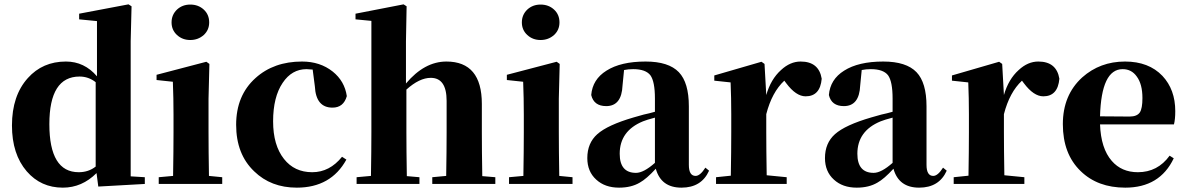

<svg xmlns="http://www.w3.org/2000/svg" viewBox="-20 -846 5459 883"><path d="M420 -468Q387 -494 346 -494Q207 -494 207 -275Q207 -54 342 -54Q387 -54 420 -80ZM646 -31V0L432 12L424 -50Q357 17 269 17Q168 17 103 -58Q35 -137 35 -269Q35 -406 108 -487Q176 -563 283 -563Q368 -563 426 -495V-749L344 -757V-783L571 -826L585 -817L581 -657V-35Z M794 -685Q769 -708 769 -743Q769 -778 794 -802Q819 -825 855 -825Q892 -825 917 -802Q942 -779 942 -743Q942 -708 917 -685Q891 -662 855 -662Q819 -662 794 -685ZM1002 -31V0H710V-31L776 -37Q778 -155 778 -238V-318Q778 -394 775 -470L700 -478V-502L929 -562L943 -552L939 -392V-238Q939 -153 941 -37Z M1418 -526Q1398 -528 1390 -528Q1322 -528 1280 -465Q1236 -400 1236 -288Q1236 -178 1286 -115Q1334 -54 1416 -54Q1496 -54 1553 -125L1573 -112Q1502 17 1345 17Q1226 17 1149 -58Q1066 -137 1066 -272Q1066 -407 1155 -487Q1239 -563 1369 -563Q1452 -563 1510 -517Q1565 -473 1575 -404Q1560 -351 1509 -351Q1433 -351 1428 -449Z M2258 -31V0H1968V-31L2032 -37Q2034 -153 2034 -238V-382Q2034 -488 1961 -488Q1909 -488 1849 -434V-238Q1849 -154 1851 -36L1909 -31V0H1620V-31L1686 -37Q1688 -155 1688 -238V-750L1615 -757V-783L1836 -826L1850 -817L1847 -656V-462Q1932 -563 2033 -563Q2196 -563 2196 -368V-238Q2196 -152 2198 -36Z M2405 -685Q2380 -708 2380 -743Q2380 -778 2405 -802Q2430 -825 2466 -825Q2503 -825 2528 -802Q2553 -779 2553 -743Q2553 -708 2528 -685Q2502 -662 2466 -662Q2430 -662 2405 -685ZM2613 -31V0H2321V-31L2387 -37Q2389 -155 2389 -238V-318Q2389 -394 2386 -470L2311 -478V-502L2540 -562L2554 -552L2550 -392V-238Q2550 -153 2552 -37Z M2992 -305Q2954 -295 2937 -288Q2830 -244 2830 -139Q2830 -51 2905 -51Q2940 -51 2992 -97ZM2794 -510 2778 -504ZM3241 -61Q3206 17 3114 17Q3020 17 2996 -70Q2953 -23 2922 -6Q2883 17 2827 17Q2762 17 2722 -20Q2681 -57 2681 -119Q2681 -188 2727 -229Q2774 -271 2894 -306Q2913 -311 2940 -319L2966 -325L2992 -332V-393Q2992 -471 2971 -500Q2949 -528 2892 -528Q2870 -528 2850 -524L2843 -453Q2839 -358 2768 -358Q2711 -358 2699 -409Q2705 -481 2769 -521Q2835 -563 2949 -563Q3055 -563 3102 -514Q3148 -466 3148 -357V-88Q3148 -37 3179 -37Q3200 -37 3224 -75Z M3504 -409Q3525 -482 3572 -524Q3614 -563 3662 -563Q3746 -563 3759 -484Q3752 -403 3685 -403Q3641 -403 3596 -463L3587 -475Q3530 -422 3504 -321V-238Q3504 -158 3506 -40L3598 -31V0H3273V-31L3341 -38Q3343 -154 3343 -238V-321Q3343 -395 3340 -467L3265 -475V-499L3482 -562L3496 -552Z M4085 -305Q4047 -295 4030 -288Q3923 -244 3923 -139Q3923 -51 3998 -51Q4033 -51 4085 -97ZM3887 -510 3871 -504ZM4334 -61Q4299 17 4207 17Q4113 17 4089 -70Q4046 -23 4015 -6Q3976 17 3920 17Q3855 17 3815 -20Q3774 -57 3774 -119Q3774 -188 3820 -229Q3867 -271 3987 -306Q4006 -311 4033 -319L4059 -325L4085 -332V-393Q4085 -471 4064 -500Q4042 -528 3985 -528Q3963 -528 3943 -524L3936 -453Q3932 -358 3861 -358Q3804 -358 3792 -409Q3798 -481 3862 -521Q3928 -563 4042 -563Q4148 -563 4195 -514Q4241 -466 4241 -357V-88Q4241 -37 4272 -37Q4293 -37 4317 -75Z M4597 -409Q4618 -482 4665 -524Q4707 -563 4755 -563Q4839 -563 4852 -484Q4845 -403 4778 -403Q4734 -403 4689 -463L4680 -475Q4623 -422 4597 -321V-238Q4597 -158 4599 -40L4691 -31V0H4366V-31L4434 -38Q4436 -154 4436 -238V-321Q4436 -395 4433 -467L4358 -475V-499L4575 -562L4589 -552Z M5175 -310Q5209 -310 5222 -329Q5234 -347 5234 -395Q5234 -459 5208 -494Q5184 -528 5143 -528Q5045 -528 5039 -311ZM5378 -118Q5314 17 5155 17Q5028 17 4950 -59Q4868 -138 4868 -275Q4868 -409 4957 -490Q5039 -563 5154 -563Q5263 -563 5326 -497Q5385 -434 5385 -335Q5385 -297 5379 -274H5039Q5043 -163 5093 -106Q5138 -54 5213 -54Q5304 -54 5359 -130Z"/></svg>

Font: Source Han Serif SC Heavy
Style: Regular
Weight: 900
Designer: Ryoko NISHIZUKA  (kana & ideographs); Frank Grießhammer (Latin, Greek & Cyrillic); Wenlong ZHANG  (bopomofo); Sandoll Co
Foundry: Adobe Systems Incorporated
Version: Version 1.001 October 20, 2017